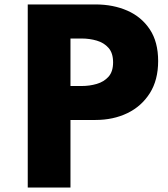

<svg xmlns="http://www.w3.org/2000/svg" viewBox="-20 -845 756 865"><path d="M105 0V-825H410Q490 -825 553.8 -797Q617.5 -769 655 -712.5Q692.5 -656 692.5 -570Q692.5 -484.5 655 -425.2Q617.5 -366 553.8 -335.2Q490 -304.5 410 -304.5H297.5V0ZM297.5 -457.5H348Q383.5 -457.5 416 -467Q448.5 -476.5 469 -499.5Q489.5 -522.5 489.5 -564Q489.5 -606 469 -629.2Q448.5 -652.5 416 -662Q383.5 -671.5 348 -671.5H297.5Z"/></svg>

Font: Spartan Thin ExtraBold
Style: Regular
Weight: 800
Version: Version 1.004